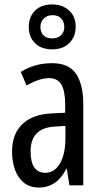

<svg xmlns="http://www.w3.org/2000/svg" viewBox="-20 -830 456 860"><path d="M213 -547Q289 -547 321 -499Q353 -451 353 -362V0H291L279 -74H277Q235 10 154 10Q113 10 86 -12.5Q59 -35 46.5 -71.5Q34 -108 34 -150Q34 -230 80 -274Q126 -318 211 -322L272 -325V-360Q272 -422 255 -451Q238 -480 200 -480Q156 -480 99 -447L73 -508Q136 -547 213 -547ZM225 -263Q117 -257 117 -152Q117 -103 134 -79.5Q151 -56 182 -56Q224 -56 248.5 -97.5Q273 -139 273 -212V-266ZM214 -609Q165 -609 137 -636.5Q109 -664 109 -709Q109 -755 137 -782.5Q165 -810 214 -810Q260 -810 289.5 -783Q319 -756 319 -711Q319 -665 290.5 -637Q262 -609 214 -609ZM215 -658Q238 -658 253 -672Q268 -686 268 -709Q268 -732 254.5 -747Q241 -762 215 -762Q191 -762 176 -747Q161 -732 161 -709Q161 -686 174.5 -672Q188 -658 215 -658Z"/></svg>

Font: Noto Sans Lao ExtraCondensed
Style: Regular
Weight: 400
Width: 2
Designer: Monotype Design Team
Foundry: Monotype Imaging Inc.
Version: Version 2.004; ttfautohint (v1.8.4.7-5d5b)